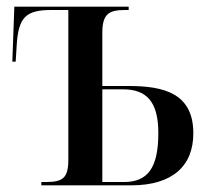

<svg xmlns="http://www.w3.org/2000/svg" viewBox="-20 -556 633 576"><path d="M104 0H374C497 0 560 -58 560 -156C560 -276 472 -298 366 -298H287V-457C287 -513 305 -526 355 -526H366V-536H23L17 -371H27L30 -419C35 -505 58 -526 134 -526H185V-78C185 -22 169 -10 118 -10H104ZM352 -10H287V-288H349C418 -288 455 -253 455 -157C455 -52 423 -10 352 -10Z"/></svg>

Font: Noto Serif Display Condensed Medium
Style: Regular
Weight: 500
Width: 3
Designer: Monotype Design Team
Foundry: Monotype Imaging Inc.
Version: Version 2.009